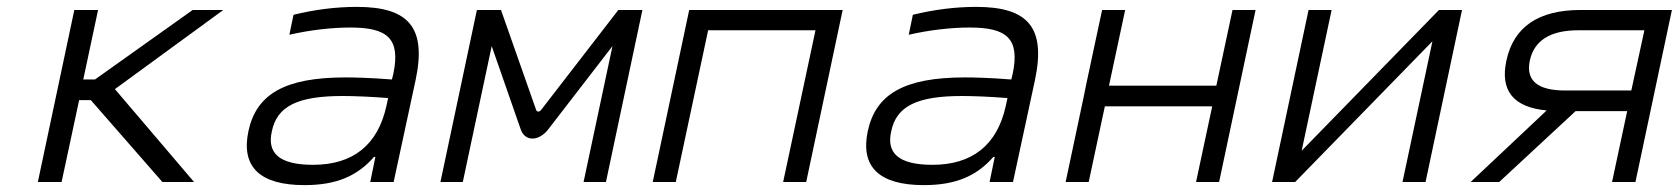

<svg xmlns="http://www.w3.org/2000/svg" viewBox="-20 -529 4879 558"><path d="M196 -500 90 0H159L210 -238H244L452 0H544L314 -270L629 -500H540L256 -298H222L265 -500Z M1017 -509C956 -509 894 -501 833 -486L821 -428C882 -442 945 -449 998 -449C1105 -449 1145 -418 1123 -314L1119 -298C1056 -303 1010 -304 984 -304C807 -304 725 -255 702 -148C680 -44 735 9 865 9C957 9 1018 -17 1067 -73H1071L1056 0H1124L1188 -297C1220 -449 1168 -509 1017 -509ZM770 -147C785 -221 846 -250 976 -250C1007 -250 1060 -248 1108 -244L1103 -221C1078 -107 1005 -50 890 -50C790 -50 756 -85 770 -147Z M1366 -500 1260 0H1325L1409 -395L1493 -154C1505 -117 1546 -117 1574 -154L1760 -395L1676 0H1741L1847 -500H1777L1553 -210C1548 -203 1540 -203 1538 -210L1436 -500Z M1877 0H1944L2038 -441H2350L2256 0H2323L2429 -500H1983Z M2817 -509C2756 -509 2694 -501 2633 -486L2621 -428C2682 -442 2745 -449 2798 -449C2905 -449 2945 -418 2923 -314L2919 -298C2856 -303 2810 -304 2784 -304C2607 -304 2525 -255 2502 -148C2480 -44 2535 9 2665 9C2757 9 2818 -17 2867 -73H2871L2856 0H2924L2988 -297C3020 -449 2968 -509 2817 -509ZM2570 -147C2585 -221 2646 -250 2776 -250C2807 -250 2860 -248 2908 -244L2903 -221C2878 -107 2805 -50 2690 -50C2590 -50 2556 -85 2570 -147Z M3077 0H3144L3191 -220H3503L3456 0H3523L3629 -500H3562L3515 -280H3203L3250 -500H3183L3136 -280L3130 -250Z M3677 0H3744L4143 -409L4056 0H4123L4229 -500H4162L3763 -91L3850 -500H3783Z M4839 -500H4574C4451 -500 4379 -451 4358 -353C4339 -265 4379 -217 4475 -208L4254 0H4337L4559 -206H4709L4665 0H4733ZM4426 -353C4439 -412 4486 -441 4567 -441H4759L4721 -266H4529C4448 -266 4414 -295 4426 -353Z"/></svg>

Font: LT Wave Mono Light
Style: Italic
Weight: 300
Designer: Daniel Lyons
Version: Version 2.5 (Glyphs App)